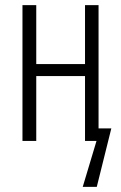

<svg xmlns="http://www.w3.org/2000/svg" viewBox="-20 -552 473 752"><path d="M68 0V-532H122V-301H313V-532H366V-49H416L359 180H304L358 0H313V-254H122V0Z"/></svg>

Font: Noto Sans ExtraCondensed Light
Style: Regular
Weight: 300
Width: 2
Designer: Monotype Design Team
Foundry: Monotype Imaging Inc.
Version: Version 2.013; ttfautohint (v1.8.4.7-5d5b)